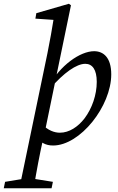

<svg xmlns="http://www.w3.org/2000/svg" viewBox="-102 -760 627 1020"><path d="M-82 240H172L179 206L60 187H40L-75 206L-82 240ZM1 240H77C92 149 108 63 128 -26L132 -39L192 -330L195 -345L275 -732L264 -740L91 -690L86 -661L203 -653L185 -672C175 -607 163 -543 150 -477L1 240ZM180 13C324 13 489 -196 489 -365C489 -455 447 -488 398 -488C325 -488 216 -414 154 -296H142L165 -290C237 -374 305 -421 351 -421C389 -421 412 -390 412 -325C412 -256 387 -184 347 -131C312 -86 266 -55 216 -55C187 -55 153 -67 120 -101L78 -45C111 -3 139 13 180 13Z"/></svg>

Font: Source Serif 4 Variable
Style: Italic
Weight: 400
Italic angle: -12°
Designer: Frank Grießhammer
Foundry: Adobe Systems Incorporated
Version: Version 4.004;hotconv 1.0.116;makeotfexe 2.5.65601